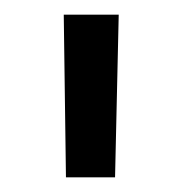

<svg xmlns="http://www.w3.org/2000/svg" viewBox="-20 -712 248 262"><path d="M137 -470 142 -692H67L70 -470Z"/></svg>

Font: Sunflower Light
Style: Regular
Weight: 300
Designer: JIKJI
Foundry: JIKJI
Version: Version 1.00